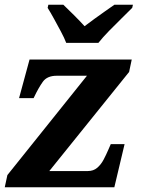

<svg xmlns="http://www.w3.org/2000/svg" viewBox="-20 -786 598 806"><path d="M0 0 11 -51 345 -468H218Q178 -468 160 -443Q142 -418 123 -378L121 -374H60L104 -536H533L522 -484L187 -68H349Q372 -68 388 -81.5Q404 -95 415 -116Q426 -137 435 -158L445 -181H503L460 0ZM258 -606Q250 -627 235.5 -654Q221 -681 206.5 -707.5Q192 -734 180 -753L183 -766H246Q263 -750 290 -723Q317 -696 335 -676Q353 -690 376 -706.5Q399 -723 421.5 -739Q444 -755 460 -766H538L535 -753Q516 -734 490 -708.5Q464 -683 438 -656.5Q412 -630 393 -606Z"/></svg>

Font: Noto Serif
Style: Bold Italic
Weight: 700
Italic angle: -12°
Designer: Monotype Design Team
Foundry: Monotype Imaging Inc.
Version: Version 2.013